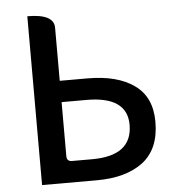

<svg xmlns="http://www.w3.org/2000/svg" viewBox="-53 -786 764 835"><g transform="rotate(-5 329.5 -368.5)"><path d="M97 0V-737Q213 -737 213 -677V-445H335Q464 -445 538 -392Q612 -340 612 -231Q612 -113 538 -56Q464 0 336 0ZM213 -116Q213 -93 236 -93H324Q499 -93 499 -228Q499 -352 322 -352H213Z"/></g></svg>

Font: Swei Half Moon CJK SC
Style: Medium
Weight: 500
Version: Version 2.071